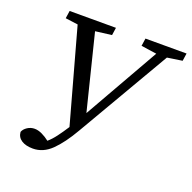

<svg xmlns="http://www.w3.org/2000/svg" viewBox="-126 -796 965 966"><g transform="rotate(20 356.0 -313.0)"><path d="M486 -629 492 -670H712L706 -629L626 -617L337 -121Q292 -43 247.5 0.5Q203 44 148 44Q110 44 87 29Q64 14 62 -14Q68 -30 85.5 -41.5Q103 -53 124 -53Q143 -53 164 -43Q185 -33 204 -18Q224 -35 243.5 -61Q263 -87 285 -121L147 -620L80 -629L86 -670H334L328 -629L241 -618L341 -216L569 -617Z"/></g></svg>

Font: Source Serif Pro
Style: Italic
Weight: 400
Italic angle: -12°
Designer: Frank Grießhammer
Foundry: Adobe Systems Incorporated
Version: Version 3.001;hotconv 1.0.111;makeotfexe 2.5.65597